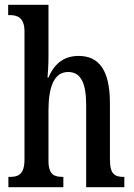

<svg xmlns="http://www.w3.org/2000/svg" viewBox="-20 -780 560 800"><path d="M15 0H244V-43H242C207 -43 182 -51 182 -110V-319C182 -415 204 -480 264 -480C319 -480 339 -430 339 -343V0H498V-43H496C460 -43 438 -52 438 -115V-350C438 -487 393 -547 307 -547C237 -547 201 -503 182 -457H178C179 -468 182 -507 182 -542V-760H14V-717H22C50 -717 82 -708 82 -650V-115C82 -52 55 -43 21 -43H15Z"/></svg>

Font: Noto Serif Devanagari ExtraCondensed Medium
Style: Regular
Weight: 500
Width: 2
Designer: Universal Thirst, Indian Type Foundry and the Monotype Design Team
Foundry: Monotype Imaging Inc.
Version: Version 2.004